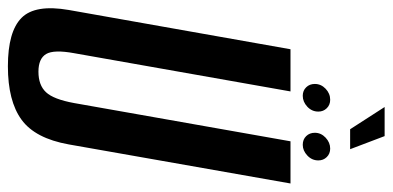

<svg xmlns="http://www.w3.org/2000/svg" viewBox="-270 -680 946 462"><g transform="rotate(90 203.0 -449.0)"><path d="M131.5 5Q48 5 15 -27.8Q-18 -60.5 -4 -141.5L90.5 -675H192L100 -154.5Q91 -105.5 102 -87Q113 -68.5 144.5 -68.5Q177 -68.5 194 -86.8Q211 -105 220 -154.5L312 -675H413.5L319.5 -141.5Q305 -60.5 260 -27.8Q215 5 131.5 5ZM202.5 -704.5Q190 -704.5 182 -712.8Q174 -721 174 -733.5Q174 -748.5 185.5 -759.5Q197 -770.5 212 -770.5Q224.5 -770.5 232.5 -762.2Q240.5 -754 240.5 -742Q240.5 -726.5 228.8 -715.5Q217 -704.5 202.5 -704.5ZM320.5 -704.5Q307.5 -704.5 299.5 -712.8Q291.5 -721 291.5 -733.5Q291.5 -748.5 303.2 -759.5Q315 -770.5 329.5 -770.5Q342 -770.5 350 -762.2Q358 -754 358 -742Q358 -726.5 346.2 -715.5Q334.5 -704.5 320.5 -704.5ZM283 -818.5 229.5 -901.5H299.5L331 -818.5Z"/></g></svg>

Font: Anybody Condensed Medium
Style: Italic
Weight: 500
Width: 3
Italic angle: -10°
Designer: Tyler Finck
Foundry: Etcetera Type Company
Version: Version 1.010; ttfautohint (v1.8.3) -l 8 -r 50 -G 200 -x 14 